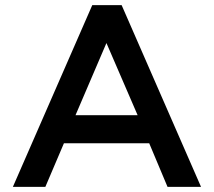

<svg xmlns="http://www.w3.org/2000/svg" viewBox="-20 -725 830 745"><path d="M338 -705 30 0H156L228 -169H559L630 0H760L452 -705ZM514 -278H273L393 -558Z"/></svg>

Font: Mission Medium
Style: Regular
Weight: 500
Version: Version 1.000;FEAKit 1.0